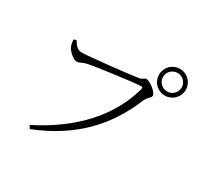

<svg xmlns="http://www.w3.org/2000/svg" viewBox="-176 -1040 1353 1303"><g transform="rotate(30 500.0 -389.0)"><path d="M777 -717C777 -658 823 -612 882 -612C939 -612 986 -658 986 -717C986 -775 939 -821 882 -821C823 -821 777 -775 777 -717ZM808 -717C808 -757 841 -789 882 -789C921 -789 954 -757 954 -717C954 -676 921 -644 882 -644C841 -644 808 -676 808 -717ZM245 -583C210 -583 189 -616 175 -640L155 -632C157 -604 161 -590 166 -578C176 -555 221 -512 248 -512C267 -512 287 -529 316 -535C373 -548 670 -587 709 -587C720 -587 726 -586 722 -569C657 -332 477 -126 187 19L202 43C492 -72 669 -258 771 -509C785 -542 812 -552 812 -571C812 -598 745 -648 719 -648C704 -648 698 -633 675 -628C629 -619 296 -583 245 -583Z"/></g></svg>

Font: Kiri Minchoo Light
Style: Regular
Weight: 300
Designer: Ryoko NISHIZUKA 西塚涼子 (kana & ideographs); Frank Grießhammer (Latin, Greek & Cyrillic);
akenotsuki.com/eyeben/fonts/ (U+
Foundry: Adobe
akenotsuki.com/eyeben/fonts/
Version: Version 4.002;hotconv 1.0.119;makeotfexe 2.5.65604